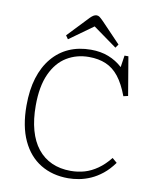

<svg xmlns="http://www.w3.org/2000/svg" viewBox="-98 -986 868 1075"><g transform="rotate(10 335.5 -449.0)"><path d="M364 14Q274 14 206.5 -27Q139 -68 101.5 -148.5Q64 -229 64 -347Q64 -436 85 -504Q106 -572 146 -620Q186 -668 241.5 -692.5Q297 -717 366 -717Q422 -717 466.5 -699.5Q511 -682 546 -650L556 -717H578L615 -498L589 -492Q564 -559 532.5 -599Q501 -639 459 -657Q417 -675 362 -675Q292 -675 236 -641Q180 -607 147.5 -536Q115 -465 115 -356Q115 -277 132 -216Q149 -155 182 -113.5Q215 -72 262.5 -50.5Q310 -29 370 -29Q412 -29 449.5 -40Q487 -51 522.5 -76Q558 -101 590 -141L617 -118Q588 -78 556 -52.5Q524 -27 491 -12.5Q458 2 425.5 8Q393 14 364 14ZM228 -752 214 -772 328 -892Q338 -902 346.5 -907Q355 -912 364 -912Q373 -912 380.5 -906.5Q388 -901 403 -886L512 -772L498 -752L363 -849Z"/></g></svg>

Font: Literata 18pt ExtraLight
Style: Regular
Weight: 250
Designer: Latin by Veronika Burian and Jose Scaglione. Greek by Irene Vlachou. Cyrillic by Vera Evstafieva.
Foundry: TypeTogether
Version: Version 3.103;gftools[0.9.29]